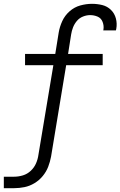

<svg xmlns="http://www.w3.org/2000/svg" viewBox="-25 -779 630 1004"><path d="M-5 205H49Q76 205 103 199.5Q130 194 155 179Q180 164 198.5 141.5Q217 119 227 93Q237 67 242 40L321 -438H512V-497H331L347 -599Q350 -618 357 -636Q364 -654 377 -669.5Q390 -685 409 -692.5Q428 -700 446 -700Q467 -700 485.5 -692Q504 -684 511.5 -664.5Q519 -645 516 -625L515 -620H581Q582 -624 583 -628Q588 -656 581 -682.5Q574 -709 555 -727.5Q536 -746 510 -752.5Q484 -759 456 -759Q426 -759 395 -750.5Q364 -742 339 -720Q314 -698 300.5 -668.5Q287 -639 282 -609L264 -497H106V-438H254L176 30Q173 53 163.5 75Q154 97 136 114Q118 131 95 138Q72 145 49 145H-5Z"/></svg>

Font: Iosevka Sparkle Light Oblique
Style: Regular
Weight: 300
Italic angle: -9°
Designer: Belleve Invis
Foundry: Belleve Invis
Version: Version 4.5.0; ttfautohint (v1.8.3)